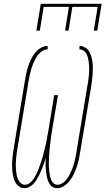

<svg xmlns="http://www.w3.org/2000/svg" viewBox="-20 -975 551 1003"><path d="M278 8Q266 8 256 2.5Q246 -3 240 -12.5Q234 -22 230 -33Q226 -44 224 -55.5Q222 -67 220.5 -78.5Q219 -90 218.5 -102Q218 -114 218 -126Q218 -138 219 -150Q215 -138 211 -126Q207 -114 202.5 -102Q198 -90 193 -78.5Q188 -67 182 -55.5Q176 -44 169 -33Q162 -22 152.5 -12.5Q143 -3 131.5 2.5Q120 8 107 8Q92 8 79.5 -1Q67 -10 60 -23Q53 -36 49.5 -51Q46 -66 44.5 -81.5Q43 -97 43 -113Q43 -129 44.5 -145Q46 -161 48 -176.5Q50 -192 53 -208L110 -553Q113 -572 117 -590.5Q121 -609 127 -627.5Q133 -646 141.5 -664Q150 -682 162.5 -698Q175 -714 192.5 -724.5Q210 -735 229 -735V-717Q212 -717 197 -706Q182 -695 172.5 -680Q163 -665 156 -649Q149 -633 144 -616.5Q139 -600 135.5 -583.5Q132 -567 129 -550L72 -205Q69 -191 67.5 -177Q66 -163 64.5 -149Q63 -135 62.5 -121.5Q62 -108 63 -94Q64 -80 66 -66.5Q68 -53 73 -41Q78 -29 87.5 -19.5Q97 -10 111 -10Q124 -10 135.5 -19Q147 -28 155 -39.5Q163 -51 169 -63.5Q175 -76 180 -88.5Q185 -101 189.5 -113.5Q194 -126 198 -139Q202 -152 205.5 -165Q209 -178 212 -190.5Q215 -203 218 -216Q221 -229 223.5 -242Q226 -255 228 -268Q230 -281 233 -294L263 -478H283L252 -294Q250 -281 248 -268Q246 -255 244.5 -242Q243 -229 241.5 -216Q240 -203 238.5 -190Q237 -177 236.5 -164Q236 -151 235.5 -138.5Q235 -126 235 -113Q235 -100 236.5 -87.5Q238 -75 240 -62.5Q242 -50 246 -38.5Q250 -27 259 -18.5Q268 -10 281 -10Q294 -10 306 -18Q318 -26 326.5 -36.5Q335 -47 341.5 -59Q348 -71 353.5 -83.5Q359 -96 363 -108.5Q367 -121 370 -133.5Q373 -146 375.5 -159Q378 -172 380 -185L437 -530Q440 -543 441.5 -556.5Q443 -570 444.5 -584Q446 -598 446 -611.5Q446 -625 445 -638Q444 -651 441.5 -664Q439 -677 434 -689Q429 -701 418.5 -709Q408 -717 395 -717V-735Q410 -735 423.5 -727.5Q437 -720 444.5 -708Q452 -696 456.5 -681.5Q461 -667 463 -651.5Q465 -636 465 -620.5Q465 -605 464 -589.5Q463 -574 461 -558Q459 -542 457 -527L399 -182Q396 -162 392 -143Q388 -124 381.5 -105Q375 -86 366.5 -67.5Q358 -49 345.5 -32.5Q333 -16 315.5 -4Q298 8 278 8ZM170 -815 193 -955H511L488 -815H470L490 -939H358L338 -815H320L340 -939H208L188 -815Z"/></svg>

Font: Iosevka Curly Slab ThObl
Style: Regular
Weight: 100
Italic angle: -9°
Monospace: yes
Designer: Belleve Invis
Foundry: Belleve Invis
Version: Version 11.0.0; ttfautohint (v1.8.3)